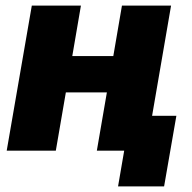

<svg xmlns="http://www.w3.org/2000/svg" viewBox="-20 -540 688 688"><path d="M417 -520 386 -339H239L270 -520H94L4 0H180L216 -209H363L327 0H425L403 128H568L612 -125H525L593 -520Z"/></svg>

Font: Fixel Text 20240404 ExtraBold
Style: Italic
Weight: 800
Width: 4
Italic angle: -10°
Designer: AlfaBravo + MacPaw
Foundry: Kyrylo Tkachov, Marchela Mozhyna, Serhii Makarenko, Maria Weinstein, Zakhar Kryvoshyya
Version: Version 1.211;Glyphs 3.2 (3225)